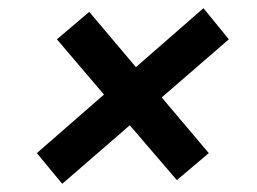

<svg xmlns="http://www.w3.org/2000/svg" viewBox="-20 -550 628 469"><path d="M412 -110 297 -244 132 -101 70 -176 234 -319 119 -454 198 -521 312 -386 477 -530 539 -454 375 -312 490 -176Z"/></svg>

Font: Inria Sans
Style: Bold Italic
Weight: 700
Italic angle: -10°
Designer: Black Foundry Team
Foundry: Black Foundry
Version: Version 1.2; ttfautohint (v1.8.3)